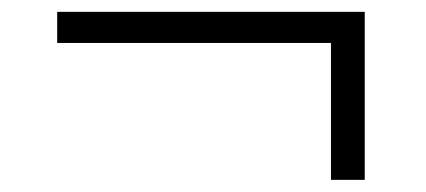

<svg xmlns="http://www.w3.org/2000/svg" viewBox="-20 -351 719 324"><path d="M595.5 -47.5H538.5V-310.5H595.5ZM76.5 -278.5V-331H595.5V-278.5Z"/></svg>

Font: Anek Latin Expanded Light
Style: Regular
Weight: 300
Width: 7
Designer: Yesha Goshar
Foundry: Ek Type
Version: Version 1.003